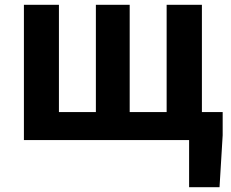

<svg xmlns="http://www.w3.org/2000/svg" viewBox="-20 -580 958 795"><path d="M816 -116H902V-20L889 195H763V0H79V-560H224V-116H377V-560H517V-116H670V-560H816Z"/></svg>

Font: Source Han Sans CN Bold
Style: Bold
Weight: 700
Designer: Ryoko NISHIZUKA 西塚涼子 (kana & ideographs); Paul D. Hunt (Latin, Greek & Cyrillic); Wenlong ZHANG 张文龙 (bopomofo); Sandoll 
Foundry: Adobe Systems Incorporated
Version: Version 1.00;May 30, 2023;FontCreator 11.5.0.2422 32-bit